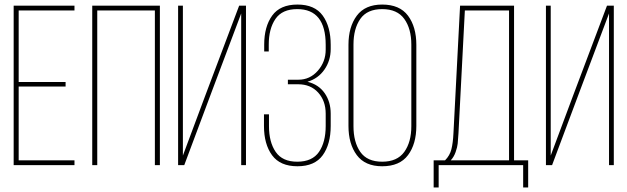

<svg xmlns="http://www.w3.org/2000/svg" viewBox="-20 -725 2755 843"><path d="M62 -365H268V-345H62V-21H307V0H40V-700H307V-679H62Z M660 -679H407V0H385V-700H682V0H660Z M1039 -666 911 -326 789 0H762V-700H783V-42L880 -302L1030 -700H1060V0H1039Z M1432 -528V-510Q1432 -459 1404.5 -419.5Q1377 -380 1330 -366Q1379 -354 1405.5 -316Q1432 -278 1432 -226V-172Q1432 -92 1397 -43.5Q1362 5 1286 5Q1210 5 1174.5 -43.5Q1139 -92 1139 -172V-223H1161V-171Q1161 -101 1190.5 -58Q1220 -15 1285 -15Q1351 -15 1380.5 -58Q1410 -101 1410 -172V-226Q1410 -282 1377 -318.5Q1344 -355 1289 -355H1244V-375H1290Q1341 -375 1375.5 -414.5Q1410 -454 1410 -507V-528Q1410 -685 1285 -685Q1219 -685 1189.5 -642Q1160 -599 1160 -529V-499H1140V-529Q1140 -608 1175 -656.5Q1210 -705 1286 -705Q1362 -705 1397 -656.5Q1432 -608 1432 -528Z M1510 -172V-528Q1510 -607 1546.5 -656Q1583 -705 1658 -705Q1735 -705 1771.5 -656Q1808 -607 1808 -528V-172Q1808 -93 1771.5 -44Q1735 5 1658 5Q1583 5 1546.5 -44Q1510 -93 1510 -172ZM1532 -529V-171Q1532 -101 1562 -58Q1592 -15 1658 -15Q1724 -15 1755 -58Q1786 -101 1786 -171V-529Q1786 -599 1755 -642Q1724 -685 1658 -685Q1592 -685 1562 -642Q1532 -599 1532 -529Z M2299 98H2277V0H1906V98H1884V-21H1934Q1955 -42 1962 -70Q1969 -98 1971 -141L2000 -700H2237V-21H2299ZM2021 -679 1993 -140Q1991 -109 1989.5 -94Q1988 -79 1980.5 -57.5Q1973 -36 1959 -21H2215V-679Z M2654 -666 2526 -326 2404 0H2377V-700H2398V-42L2495 -302L2645 -700H2675V0H2654Z"/></svg>

Font: Bebas Neue Light
Style: Regular
Weight: 300
Designer: Ryoichi Tsunekawa
Foundry: Ryoichi Tsunekawa
Version: Version 1.003;PS 001.003;hotconv 1.0.70;makeotf.lib2.5.58329